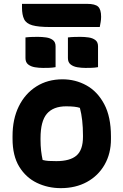

<svg xmlns="http://www.w3.org/2000/svg" viewBox="-20 -963 640 995"><path d="M304 -552Q371 -552 428 -520.5Q485 -489 520 -423.5Q555 -358 555 -256V-242Q555 -167 522 -109.5Q489 -52 430.5 -20Q372 12 295 12Q228 12 171 -15.5Q114 -43 79.5 -99.5Q45 -156 45 -244V-258Q45 -346 77.5 -412Q110 -478 168.5 -515Q227 -552 304 -552ZM323 -412Q256 -412 223 -373.5Q190 -335 190 -246V-239Q190 -208 193 -182Q196 -156 201 -134Q216 -130 232 -129Q248 -128 272 -128Q343 -128 376.5 -157Q410 -186 410 -254V-261Q410 -344 394 -404Q371 -412 323 -412ZM112 -769Q128 -771 145.5 -771.5Q163 -772 176 -772Q198 -772 219 -769Q240 -766 254 -755.5Q268 -745 268 -723V-615Q252 -612 234.5 -611.5Q217 -611 203 -611Q182 -611 161 -614.5Q140 -618 126 -629Q112 -640 112 -662ZM332 -769Q348 -771 365.5 -771.5Q383 -772 396 -772Q418 -772 439 -769Q460 -766 474 -755.5Q488 -745 488 -723V-615Q472 -612 454.5 -611.5Q437 -611 423 -611Q402 -611 381 -614.5Q360 -618 346 -629Q332 -640 332 -662ZM94 -943H431Q473 -943 488.5 -928.5Q504 -914 504 -876Q504 -862 501.5 -848Q499 -834 497 -823H240Q179 -823 147.5 -832Q116 -841 105 -863.5Q94 -886 94 -924Z"/></svg>

Font: Recursive Mn Csl St XBd
Style: Regular
Weight: 800
Monospace: yes
Version: Version 1.079;hotconv 1.0.112;makeotfexe 2.5.65598; ttfautoh